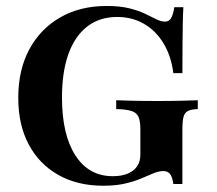

<svg xmlns="http://www.w3.org/2000/svg" viewBox="-20 -602 717 634"><path d="M321 11.3Q235.5 11.3 172.2 -24.6Q108.9 -60.5 74.6 -125.4Q40.3 -190.3 40.3 -279Q40.3 -371 76.6 -438.7Q112.9 -506.5 178.6 -544.4Q244.4 -582.3 332.3 -582.3Q375.8 -582.3 406.9 -574.6Q437.9 -566.9 459.3 -556.5Q480.6 -546 496.4 -538.3Q512.1 -530.6 525 -530.6Q537.9 -530.6 544.8 -541.9Q551.6 -553.2 555.6 -578.2H585.5Q583.9 -550.8 583.5 -521.8Q583.1 -492.7 582.7 -454.4Q582.3 -416.1 582.3 -360.5H552.4Q545.2 -416.9 520.2 -458.5Q495.2 -500 456 -523Q416.9 -546 366.9 -546Q308.9 -546 268.1 -514.5Q227.4 -483.1 206 -423.8Q184.7 -364.5 184.7 -279.8Q184.7 -157.3 229 -88.7Q273.4 -20.2 352.4 -20.2Q381.5 -20.2 401.6 -28.6Q421.8 -37.1 432.7 -52.8Q443.5 -68.5 443.5 -91.1V-174.2Q443.5 -201.6 437.5 -215.7Q431.5 -229.8 414.1 -235.5Q396.8 -241.1 363.7 -241.9V-271Q380.6 -270.2 415.7 -269.4Q450.8 -268.5 501.6 -268.5Q547.6 -268.5 580.2 -269.4Q612.9 -270.2 633.1 -271V-241.9Q611.3 -241.1 600.4 -235.5Q589.5 -229.8 585.9 -215.7Q582.3 -201.6 582.3 -172.6V5.6H552.4Q549.2 -17.7 541.5 -27.4Q533.9 -37.1 519.4 -37.1Q504 -37.1 486.7 -29.8Q469.4 -22.6 446.8 -12.9Q424.2 -3.2 393.5 4Q362.9 11.3 321 11.3Z"/></svg>

Font: Playfair 5pt SemiExpanded Light ExtraBold
Style: Regular
Weight: 800
Version: Version 2.001;gftools[0.9.30]